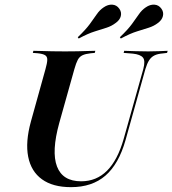

<svg xmlns="http://www.w3.org/2000/svg" viewBox="-20 -788 736 820"><path d="M283.1 11.3Q205.6 11.3 159.3 -22.2Q112.9 -55.6 100.4 -118.5Q87.9 -181.5 112.1 -269.4L174.2 -492.7Q181.5 -518.5 181.9 -532.3Q182.3 -546 173 -552Q163.7 -558.1 141.1 -560.5L120.2 -562.1L122.6 -571Q137.1 -571 157.3 -570.2Q177.4 -569.4 202.8 -569Q228.2 -568.5 257.3 -568.5H258.9Q287.1 -568.5 310.9 -569Q334.7 -569.4 354 -570.2Q373.4 -571 387.1 -571L384.7 -562.1L367.7 -560.5Q345.2 -558.1 332.3 -552Q319.4 -546 312.1 -532.3Q304.8 -518.5 297.6 -492.7L233.1 -262.9Q199.2 -140.3 223.4 -77Q247.6 -13.7 326.6 -13.7Q391.9 -13.7 437.1 -58.9Q482.3 -104 508.1 -194.4L591.9 -492.7Q601.6 -529 590.3 -542.3Q579 -555.6 547.6 -558.9L508.1 -562.1L510.5 -571Q532.3 -570.2 559.7 -569.4Q587.1 -568.5 612.9 -568.5Q637.1 -568.5 657.3 -569.4Q677.4 -570.2 696 -571L693.5 -562.1L674.2 -559.7Q653.2 -558.1 639.5 -551.2Q625.8 -544.4 616.9 -530.6Q608.1 -516.9 600.8 -492.7L516.1 -189.5Q487.1 -87.1 430.2 -37.9Q373.4 11.3 283.1 11.3ZM316.1 -623.4 312.1 -629Q346 -661.3 363.7 -685.5Q381.5 -709.7 393.5 -727.4Q405.6 -745.2 422.6 -756.5Q441.1 -769.4 459.7 -768.1Q478.2 -766.9 489.5 -750.8Q500 -736.3 496 -719.4Q491.9 -702.4 473.4 -689.5Q456.5 -676.6 435.5 -669.8Q414.5 -662.9 385.5 -654Q356.5 -645.2 316.1 -623.4ZM496 -623.4 491.9 -629Q525.8 -661.3 543.5 -685.5Q561.3 -709.7 573.4 -727.4Q585.5 -745.2 602.4 -756.5Q621 -769.4 639.5 -768.1Q658.1 -766.9 669.4 -750.8Q679.8 -736.3 675.8 -719.4Q671.8 -702.4 654 -689.5Q637.1 -676.6 615.7 -669.8Q594.4 -662.9 565.3 -654Q536.3 -645.2 496 -623.4Z"/></svg>

Font: Playfair 144pt
Style: Bold Italic
Weight: 700
Italic angle: -15.6°
Designer: Claus Eggers Sørensen
Foundry: Claus Eggers Sørensen
Version: Version 2.203